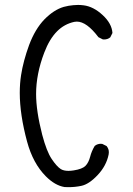

<svg xmlns="http://www.w3.org/2000/svg" viewBox="-20 -776 540 782"><path d="M320.3 -754.4Q308.1 -755.9 298.1 -755.9Q288.1 -755.9 278.8 -754.9Q259.8 -753.4 239.7 -748Q199.7 -736.3 161.1 -697.3Q123 -657.7 98.6 -592.8Q74.7 -527.3 65.9 -470.2Q60.5 -436 60.5 -397.9Q60.5 -309.6 90.3 -199.2Q114.3 -110.4 167 -57.6Q204.1 -20.5 242.7 -14.2Q250.5 -13.7 258.3 -13.7Q286.1 -13.7 311 -19Q342.3 -25.4 377.7 -63Q413.1 -100.6 422.4 -146.5Q423.3 -151.4 423.3 -154.5Q423.3 -157.7 422.9 -161.9Q422.4 -166 420.2 -171.1Q418 -176.3 414.1 -181.2L396.5 -189.9Q393.6 -190.4 389.2 -190.4Q384.8 -190.4 378.2 -188.5Q371.6 -186.5 365.7 -181.6Q352.5 -159.2 347.2 -137.7Q340.8 -113.3 327.9 -100.3Q314.9 -87.4 280.3 -82Q268.6 -80.1 258.8 -80.1Q239.3 -80.1 227.5 -87.4Q210.9 -98.1 190.4 -128.7Q169.9 -159.2 151.9 -227.1Q127 -324.2 127 -393.1Q127 -474.6 160.2 -561.5Q181.2 -617.2 212.9 -648.9Q242.2 -678.2 282.7 -687Q288.1 -688 293 -688Q333 -688 380.9 -624.5L398.4 -615.7Q400.9 -615.2 403.3 -615.2Q418.9 -615.2 429.2 -624L438 -641.6Q435.5 -680.2 397.9 -714.8Q360.4 -749.5 320.3 -754.4Z"/></svg>

Font: Bakudai
Style: Light
Weight: 300
Version: Version 1.48